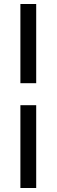

<svg xmlns="http://www.w3.org/2000/svg" viewBox="-20 -710 283 960"><path d="M82 230V-184H161V230ZM161 -294H82V-690H161Z"/></svg>

Font: Lisu Bosa Black
Style: Regular
Weight: 900
Designer: David Morse, Annie Olsen, Victor Gaultney, Frank Grießhammer (Latin)
Foundry: SIL International
Version: Version 2.000